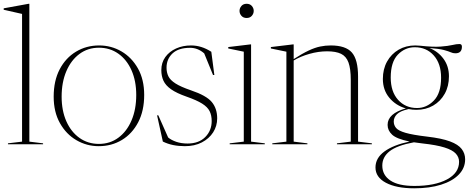

<svg xmlns="http://www.w3.org/2000/svg" viewBox="-26 -762 2477 1014"><path d="M129 -14 201.5 -5V0H16V-5L90.5 -14V-688.5L-6.5 -710.5V-718L125 -742H129Z M495.5 10Q432 10 377.8 -21.5Q323.5 -53 290.5 -111.8Q257.5 -170.5 257.5 -251.5Q257.5 -335.5 289.2 -396Q321 -456.5 375.5 -489.2Q430 -522 497.5 -522Q561.5 -522 615.5 -490.5Q669.5 -459 702.5 -400.5Q735.5 -342 735.5 -260.5Q735.5 -177 703.8 -116.2Q672 -55.5 617.8 -22.8Q563.5 10 495.5 10ZM496.5 -2Q555 -2 599.2 -34.8Q643.5 -67.5 668.5 -125.8Q693.5 -184 693.5 -260.5Q693.5 -334.5 668.5 -390.8Q643.5 -447 599 -478.5Q554.5 -510 496.5 -510Q438 -510 393.8 -477.2Q349.5 -444.5 324.5 -386.2Q299.5 -328 299.5 -251.5Q299.5 -177.5 324.5 -121.2Q349.5 -65 394 -33.5Q438.5 -2 496.5 -2Z M983 -522Q1038.5 -522 1090 -488.5L1106 -366H1099L1052.5 -480Q1019 -509.5 978 -509.5Q916.5 -509.5 885 -479.8Q853.5 -450 853.5 -404.5Q853.5 -379.5 863.2 -359.2Q873 -339 900.8 -321.2Q928.5 -303.5 982.5 -285Q1064 -257.5 1092.5 -223.2Q1121 -189 1121 -137Q1121 -96.5 1099.8 -63.2Q1078.5 -30 1040.2 -10Q1002 10 950.5 10Q917.5 10 888.2 4Q859 -2 834 -14.5L803.5 -153H810L862 -36Q878 -22.5 904.5 -13.2Q931 -4 964.5 -4Q1024 -4 1058 -38.2Q1092 -72.5 1092 -122.5Q1092 -153 1081 -175Q1070 -197 1041.2 -215Q1012.5 -233 959.5 -251.5Q906.5 -270 877.5 -290.5Q848.5 -311 837.2 -335.8Q826 -360.5 826 -391.5Q826 -431.5 847.2 -460.8Q868.5 -490 904 -506Q939.5 -522 983 -522Z M1276.5 -667Q1259 -667 1249 -678.5Q1239 -690 1239 -704.5Q1239 -719 1249 -730.5Q1259 -742 1276.5 -742Q1294 -742 1304 -730.5Q1314 -719 1314 -704.5Q1314 -690 1304 -678.5Q1294 -667 1276.5 -667ZM1300 -527.5V-14L1372.5 -5V0H1187V-5L1261.5 -14V-489L1179.5 -506V-513.5L1296 -527.5Z M1753.5 -5 1826.5 -14V-339.5Q1826.5 -399 1814.5 -431.8Q1802.5 -464.5 1775.2 -477.8Q1748 -491 1701.5 -491Q1656 -491 1608.2 -477.5Q1560.5 -464 1525 -442.5V-14L1597.5 -5V0H1412V-5L1486.5 -14V-489L1404.5 -506V-513.5L1521 -527.5H1525V-450Q1571 -479.5 1604 -495Q1637 -510.5 1664.5 -516.2Q1692 -522 1720.5 -522Q1799.5 -522 1832.2 -484.8Q1865 -447.5 1865 -357.5V-14L1938 -5V0H1753.5Z M2173.5 -182Q2152 -182 2132 -186Q2087 -176 2070.2 -158.8Q2053.5 -141.5 2053.5 -120.5Q2053.5 -101 2065.8 -86.2Q2078 -71.5 2115.8 -60.5Q2153.5 -49.5 2230 -40.5Q2307 -31.5 2350.5 -15.2Q2394 1 2412.2 24.8Q2430.5 48.5 2430.5 79.5Q2430.5 125.5 2397 160Q2363.5 194.5 2303.2 213.5Q2243 232.5 2161.5 232.5Q2067 232.5 2012 203.2Q1957 174 1957 122.5Q1957 72.5 2004.2 38Q2051.5 3.5 2137 -14.5Q2068.5 -28.5 2044.8 -50.8Q2021 -73 2021 -102.5Q2021 -162.5 2117.5 -189.5Q2064.5 -204.5 2030.2 -245.5Q1996 -286.5 1996 -345Q1996 -397 2018.2 -437Q2040.5 -477 2079.2 -499.5Q2118 -522 2167.5 -522Q2181 -522 2193.5 -520.5Q2262 -513 2301.2 -516Q2340.5 -519 2362.5 -524.2Q2384.5 -529.5 2400.5 -529.5Q2413.5 -529.5 2413.5 -515.5Q2413.5 -480.5 2379 -480.5Q2366 -480.5 2354.8 -485.8Q2343.5 -491 2318.8 -497.8Q2294 -504.5 2241.5 -508.5Q2287.5 -490.5 2316.2 -451.5Q2345 -412.5 2345 -359Q2345 -307 2322.8 -267Q2300.5 -227 2261.8 -204.5Q2223 -182 2173.5 -182ZM2176.5 -191.5Q2227 -191.5 2265.2 -230.8Q2303.5 -270 2303.5 -351.5Q2303.5 -426 2264.8 -469.2Q2226 -512.5 2164.5 -512.5Q2113 -512.5 2075.2 -473.5Q2037.5 -434.5 2037.5 -352.5Q2037.5 -278 2076.2 -234.8Q2115 -191.5 2176.5 -191.5ZM1993 112.5Q1993 162.5 2035.5 191.2Q2078 220 2162.5 220Q2270 220 2334.2 185.8Q2398.5 151.5 2398.5 92.5Q2398.5 68 2381 49Q2363.5 30 2321.2 16.8Q2279 3.5 2205 -4.5Q2181 -7 2160 -10.5Q2071 6 2032 36.5Q1993 67 1993 112.5Z"/></svg>

Font: Newsreader Display ExtraLight
Style: Regular
Weight: 275
Designer: Hugues Gentile
Foundry: Production Type
Version: Version 1.001